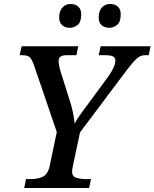

<svg xmlns="http://www.w3.org/2000/svg" viewBox="-20 -947 778 967"><path d="M102 0 111 -45H135Q168 -45 194 -56Q220 -67 230 -110L266 -282L152 -616Q142 -645 131.5 -657Q121 -669 92 -669H79L89 -714H374L365 -669H316Q275 -669 275 -641Q275 -630 278 -615Q281 -600 287 -581L330 -445Q340 -415 347 -382Q354 -349 356 -324Q366 -345 386 -372.5Q406 -400 433 -436L527 -564Q561 -612 561 -643Q561 -656 549.5 -662.5Q538 -669 510 -669H477L487 -714H738L729 -669H710Q687 -669 668 -651.5Q649 -634 620 -596L383 -280L347 -111Q343 -94 343 -83Q343 -59 363 -52Q383 -45 415 -45H438L429 0ZM531 -807Q507 -807 492 -820Q477 -833 477 -860Q477 -890 492.5 -908.5Q508 -927 535 -927Q558 -927 573 -914Q588 -901 588 -874Q588 -836 569.5 -821.5Q551 -807 531 -807ZM332 -807Q308 -807 293 -820Q278 -833 278 -860Q278 -890 294 -908.5Q310 -927 336 -927Q359 -927 374 -914Q389 -901 389 -874Q389 -836 371 -821.5Q353 -807 332 -807Z"/></svg>

Font: Noto Serif Medium
Style: Italic
Weight: 500
Italic angle: -12°
Designer: Monotype Design Team
Foundry: Monotype Imaging Inc.
Version: Version 2.014; ttfautohint (v1.8.4.7-5d5b)